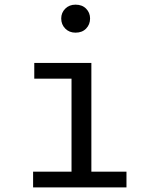

<svg xmlns="http://www.w3.org/2000/svg" viewBox="-20 -813 655 833"><path d="M307.7 -792.8Q336.4 -792.8 353.6 -775.4Q370.8 -757.9 370.8 -732.8Q370.8 -706.7 353.6 -689Q336.4 -671.3 307.7 -671.3Q280.5 -671.3 263.1 -689Q245.6 -706.7 245.6 -732.8Q245.6 -757.9 263.1 -775.4Q280.5 -792.8 307.7 -792.8ZM376.4 -540V-68.2H528.7V0H123.6V-68.2H290.3V-471.8H128.7V-540Z"/></svg>

Font: FiraCode Nerd Font
Style: Regular
Weight: 400
Designer: Carrois Corporate, Edenspiekermann AG, Nikita Prokopov
Foundry: Carrois Corporate, Edenspiekermann AG, Nikita Prokopov
Version: Version 6.002;Nerd Fonts 3.4.0